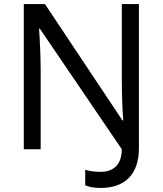

<svg xmlns="http://www.w3.org/2000/svg" viewBox="-20 -734 800 944"><path d="M475 190C590 190 663 128 663 -6V-714H579V-342C579 -268 582 -185 586 -142H582L201 -714H97V0H180V-387C180 -460 175 -554 172 -593H176L579 0C578 87 526 111 475 111C446 111 420 107 399 101V177C417 185 442 190 475 190Z"/></svg>

Font: Noto Sans Mro
Style: Regular
Weight: 400
Designer: Monotype Design Team
Foundry: Monotype Imaging Inc.
Version: Version 2.001